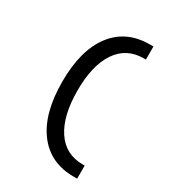

<svg xmlns="http://www.w3.org/2000/svg" viewBox="-210 -905 1007 1118"><g transform="rotate(30 293.0 -346.5)"><path d="M463.9 97.7Q305.2 97.7 217.5 -19.3Q129.9 -136.2 129.9 -349.6Q129.9 -560.1 217.5 -675.5Q305.2 -791 463.9 -791H487.3V-703.1H473.6Q357.9 -703.1 295.2 -610.4Q232.4 -517.6 232.4 -349.6Q232.4 -178.7 295.2 -84.5Q357.9 9.8 473.6 9.8H487.3V97.7Z"/></g></svg>

Font: CaskaydiaMono NF
Style: Regular
Weight: 400
Designer: Aaron Bell
Foundry: Saja Typeworks
Version: Version 2111.001; ttfautohint (v1.8.4);Nerd Fonts 3.1.1